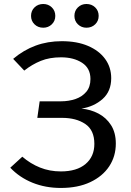

<svg xmlns="http://www.w3.org/2000/svg" viewBox="-20 -925 655 958"><path d="M288.2 -719.5Q364.1 -719.5 419.2 -695.9Q474.4 -672.3 504.6 -630.8Q534.9 -589.2 534.9 -534.9Q534.9 -469.2 491.8 -431Q448.7 -392.8 386.2 -383.1Q431.8 -379 471 -358.5Q510.3 -337.9 534.1 -300.5Q557.9 -263.1 557.9 -208.7Q557.9 -145.1 524.9 -95.1Q491.8 -45.1 430.3 -16.2Q368.7 12.8 283.6 12.8Q206.7 12.8 142.1 -13.3Q77.4 -39.5 31.3 -88.2L91.3 -143.1Q131.8 -108.2 179.7 -89Q227.7 -69.7 283.6 -69.7Q363.1 -69.7 406.9 -106.7Q450.8 -143.6 450.8 -207.2Q450.8 -275.9 405.4 -306.4Q360 -336.9 290.3 -336.9H166.2L177.9 -419.5H284.1Q323.1 -419.5 356.7 -431Q390.3 -442.6 410.8 -467.2Q431.3 -491.8 431.3 -530.8Q431.3 -584.6 389.5 -611.8Q347.7 -639 284.6 -639Q227.2 -639 183.6 -621.3Q140 -603.6 101 -572.8L45.6 -631.3Q97.9 -675.4 157.9 -697.4Q217.9 -719.5 288.2 -719.5ZM195.9 -786.7Q169.7 -786.7 152.3 -803.6Q134.9 -820.5 134.9 -845.6Q134.9 -871.3 152.3 -888.2Q169.7 -905.1 195.9 -905.1Q221 -905.1 238.5 -888.2Q255.9 -871.3 255.9 -845.6Q255.9 -820.5 238.5 -803.6Q221 -786.7 195.9 -786.7ZM411.3 -786.7Q386.2 -786.7 368.7 -803.6Q351.3 -820.5 351.3 -845.6Q351.3 -871.3 368.7 -888.2Q386.2 -905.1 411.3 -905.1Q437.4 -905.1 454.9 -888.2Q472.3 -871.3 472.3 -845.6Q472.3 -820.5 454.9 -803.6Q437.4 -786.7 411.3 -786.7Z"/></svg>

Font: Fira Code Retina
Style: Regular
Weight: 450
Monospace: yes
Designer: Carrois Corporate, Edenspiekermann AG, Nikita Prokopov
Foundry: Carrois Corporate, Edenspiekermann AG, Nikita Prokopov
Version: Version 6.002